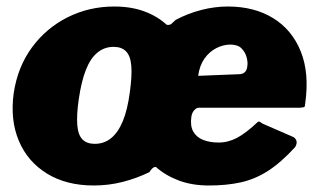

<svg xmlns="http://www.w3.org/2000/svg" viewBox="-20 -560 980 590"><path d="M268 10Q184 10 124.5 -26.5Q65 -63 38 -127Q11 -191 22 -273Q34 -354 78 -414Q122 -474 188 -507Q254 -540 331 -540Q383 -540 423.5 -525Q464 -510 492 -484Q501 -482 507 -487Q513 -492 520 -499Q558 -519 599 -529.5Q640 -540 680 -540Q761 -540 819 -504.5Q877 -469 904 -402.5Q931 -336 918 -243Q917 -234 916 -232Q915 -230 902 -229H591Q584 -229 577 -221.5Q570 -214 568 -201Q564 -173 574 -155.5Q584 -138 604.5 -130Q625 -122 652 -122Q681 -122 708.5 -136.5Q736 -151 773 -186Q778 -187 781 -184Q784 -181 794 -177L879 -140Q887 -137 890.5 -128.5Q894 -120 887 -108Q843 -60 803 -34.5Q763 -9 719.5 0.5Q676 10 622 10Q570 10 529 -5.5Q488 -21 459 -47Q452 -47 447 -41.5Q442 -36 439 -31Q400 -12 357 -1Q314 10 268 10ZM271 -118Q300 -118 321.5 -135.5Q343 -153 357.5 -188Q372 -223 379 -277Q386 -327 383.5 -357.5Q381 -388 367.5 -402Q354 -416 329 -416Q301 -416 279.5 -398.5Q258 -381 244 -345.5Q230 -310 222 -255Q215 -206 217.5 -175.5Q220 -145 233.5 -131.5Q247 -118 271 -118ZM688 -423Q666 -423 644.5 -412Q623 -401 608 -379.5Q593 -358 589 -327L715 -332Q725 -332 732 -338Q739 -344 740 -357Q742 -368 738 -383.5Q734 -399 722.5 -411Q711 -423 688 -423Z"/></svg>

Font: Libre Franklin Thin Black
Style: Italic
Weight: 900
Italic angle: -8°
Version: Version 2.000